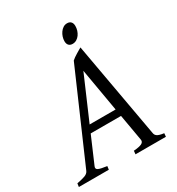

<svg xmlns="http://www.w3.org/2000/svg" viewBox="-203 -910 950 1028"><g transform="rotate(-30 271.5 -395.5)"><path d="M181.2 -216.8 111.3 -54.2Q104.5 -39.1 118.9 -32.5Q133.3 -25.9 170.9 -21L168 0H-17.1L-14.2 -21Q16.6 -26.9 35.2 -33.4Q53.7 -40 60.1 -54.2L297.9 -600.1Q304.2 -606 313 -612.1Q321.8 -618.2 331.1 -623.8Q340.3 -629.4 348.9 -634.5Q357.4 -639.6 363.8 -643.1L469.2 -54.2Q470.2 -47.4 472.9 -42.2Q475.6 -37.1 481.4 -33Q487.3 -28.8 497.3 -25.9Q507.3 -22.9 522.9 -21L521 0H333L335 -21Q369.6 -23.4 384.8 -31Q399.9 -38.6 397 -54.2L368.7 -216.8ZM360.8 -261.2 314.9 -526.9 200.2 -261.2ZM397.9 -756.3Q397.9 -742.7 393.8 -729.2Q389.6 -715.8 381.8 -704.8Q374 -693.8 362.8 -687Q351.6 -680.2 337.9 -680.2Q322.8 -680.2 314.5 -689Q306.2 -697.8 306.2 -714.4Q306.2 -727.5 310.5 -741Q314.9 -754.4 322.8 -765.6Q330.6 -776.9 341.6 -783.9Q352.5 -791 366.2 -791Q381.3 -791 389.6 -782Q397.9 -772.9 397.9 -756.3Z"/></g></svg>

Font: Gentium Plus Eur
Style: Italic
Weight: 400
Italic angle: -8°
Designer: J. Victor Gaultney, Annie Olsen, Iska Routamaa, Becca Hirsbrunner
Foundry: SIL International
Version: Version 5.000